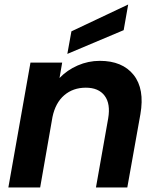

<svg xmlns="http://www.w3.org/2000/svg" viewBox="-20 -832 701 852"><path d="M296.9 -692.9 548.8 -812 528.8 -698.2 278.8 -592.8ZM405.8 0 460 -306.2Q471.2 -371.6 444.3 -407.2Q417.5 -442.9 360.8 -442.9Q304.2 -442.9 265.1 -409.4Q226.1 -376 212.9 -313L158.2 0H17.1L115.2 -554.2H255.9L244.1 -485.8Q277.8 -521 324.7 -541.5Q371.6 -562 422.9 -562Q522.9 -562 572.8 -499.8Q622.6 -437.5 603 -325.2L544.9 0Z"/></svg>

Font: SVN-Poppins SemiBold
Style: Italic
Weight: 600
Italic angle: -10°
Designer: Ninad Kale (Devanagari), Jonny Pinhorn (Latin)
Foundry: Indian Type Foundry
Version: Version 3.002 2017